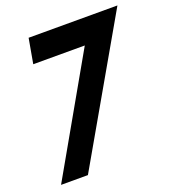

<svg xmlns="http://www.w3.org/2000/svg" viewBox="-128 -800 816 900"><g transform="rotate(-20 279.5 -350.0)"><path d="M559 -700 157 0H23L351 -576H94L116 -700Z"/></g></svg>

Font: Cabin
Style: Bold Italic
Weight: 700
Designer: Pablo Impallari
Foundry: Pablo Impallari. www.impallari.com Igino Marini. www.ikern.com
Version: Version 1.005